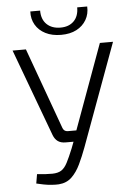

<svg xmlns="http://www.w3.org/2000/svg" viewBox="-59 -924 673 975"><g transform="rotate(-5 277.0 -436.5)"><path d="M538 -690 346 -167Q330 -124 311.5 -85Q293 -46 267 -21Q241 4 201 7Q186 8 165 6.5Q144 5 123.5 1Q103 -3 87 -7L95 -54Q144 -49 173 -49.5Q202 -50 219 -61Q236 -72 249.5 -98Q263 -124 281 -168L302 -223L309 -246L471 -690ZM94 -690 244 -276Q251 -258 270 -258H322L327 -202H254Q229 -202 214 -213Q199 -224 191 -245L26 -690ZM372 -880H423Q425 -842 407.5 -812Q390 -782 357.5 -765Q325 -748 279 -748Q233 -748 199.5 -765Q166 -782 148.5 -812Q131 -842 133 -880H183Q183 -835 209 -810Q235 -785 279 -785Q322 -785 347 -810Q372 -835 372 -880Z"/></g></svg>

Font: Exo 2 Light
Style: Regular
Weight: 300
Designer: Natanael Gama
Foundry: Natanael Gama
Version: Version 2.010